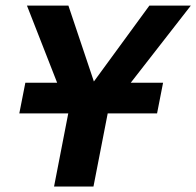

<svg xmlns="http://www.w3.org/2000/svg" viewBox="-20 -679 715 699"><path d="M456.1 -377.9H573.7L551.8 -266.1H372.1L320.3 0H176.8L228.5 -266.1H50.3L72.3 -377.9H188L78.1 -658.7H229L321.8 -382.3L523.9 -658.7H674.8Z"/></svg>

Font: Liberation Mono
Style: Bold Italic
Weight: 700
Italic angle: -12°
Monospace: yes
Designer: Steve Matteson
Foundry: Ascender Corporation
Version: Version 2.1.5